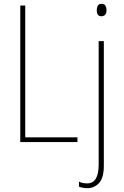

<svg xmlns="http://www.w3.org/2000/svg" viewBox="-20 -743 649 1004"><path d="M510 -658Q537 -658 537 -691Q537 -703 531.5 -713Q526 -723 511 -723Q496 -723 491 -712.5Q486 -702 486 -690Q486 -658 510 -658ZM385 0V-25H112V-714H86V0ZM523 123V-528H496V117Q496 216 436 216Q411 216 393 207V233Q412 241 437 241Q473 241 498 214Q523 187 523 123Z"/></svg>

Font: Noto Sans Display SemiCondensed Thin
Style: Regular
Weight: 250
Width: 4
Designer: Monotype Design team
Foundry: Monotype Imaging Inc.
Version: 1.000